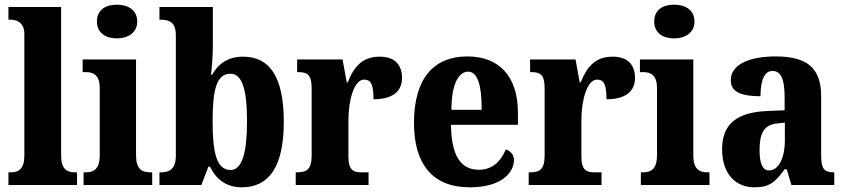

<svg xmlns="http://www.w3.org/2000/svg" viewBox="-20 -790 3608 820"><path d="M16 0H309V-54H299C265 -54 241 -69 241 -126V-760H16V-706H27C44 -706 84 -698 84 -646V-126C84 -69 60 -54 27 -54H16Z M479 -626C526 -626 566 -650 566 -698C566 -748 526 -770 479 -770C431 -770 394 -748 394 -698C394 -650 431 -626 479 -626ZM337 0H630V-54H620C586 -54 561 -69 561 -126V-536H333V-482H348C381 -482 406 -467 406 -414V-127C406 -70 382 -54 347 -54H337Z M1012 10C1128 10 1192 -76 1192 -270C1192 -463 1131 -548 1018 -548C951 -548 911 -515 886 -471H881C885 -501 889 -554 889 -591V-760H661V-706H665C702 -706 731 -696 731 -639V-125C731 -63 698 -54 667 -54H661V0H840L870 -78H877C902 -26 945 10 1012 10ZM965 -64C905 -64 888 -138 888 -271C888 -408 905 -475 964 -475C1014 -475 1035 -409 1035 -272C1035 -138 1014 -64 965 -64Z M1243 0H1554V-54H1524C1491 -54 1468 -62 1468 -121V-276C1468 -359 1491 -450 1535 -450C1568 -450 1575 -421 1575 -366C1649 -366 1697 -394 1697 -457C1697 -510 1669 -548 1602 -548C1533 -548 1494 -512 1465 -438H1461L1443 -536H1249V-482H1253C1291 -482 1311 -473 1311 -414V-126C1311 -63 1287 -54 1247 -54H1243Z M1986 10C2122 10 2175 -53 2175 -107C2175 -130 2159 -146 2140 -152C2120 -103 2085 -65 2025 -65C1948 -65 1908 -124 1906 -257H2192V-308C2192 -466 2110 -549 1976 -549C1831 -549 1748 -453 1748 -265C1748 -91 1826 10 1986 10ZM2037 -321H1908C1908 -427 1937 -484 1980 -484C2020 -484 2038 -423 2037 -321Z M2238 0H2549V-54H2519C2486 -54 2463 -62 2463 -121V-276C2463 -359 2486 -450 2530 -450C2563 -450 2570 -421 2570 -366C2644 -366 2692 -394 2692 -457C2692 -510 2664 -548 2597 -548C2528 -548 2489 -512 2460 -438H2456L2438 -536H2244V-482H2248C2286 -482 2306 -473 2306 -414V-126C2306 -63 2282 -54 2242 -54H2238Z M2859 -626C2906 -626 2946 -650 2946 -698C2946 -748 2906 -770 2859 -770C2811 -770 2774 -748 2774 -698C2774 -650 2811 -626 2859 -626ZM2717 0H3010V-54H3000C2966 -54 2941 -69 2941 -126V-536H2713V-482H2728C2761 -482 2786 -467 2786 -414V-127C2786 -70 2762 -54 2727 -54H2717Z M3202 10C3267 10 3292 -13 3331 -67H3340L3360 0H3543V-54H3540C3500 -54 3487 -70 3487 -125V-379C3487 -504 3422 -549 3292 -549C3187 -549 3101 -518 3101 -447C3101 -399 3142 -379 3228 -379C3228 -448 3245 -487 3279 -487C3317 -487 3331 -449 3331 -374V-319L3259 -316C3129 -311 3064 -262 3064 -153C3064 -42 3126 10 3202 10ZM3264 -62C3236 -62 3224 -94 3224 -149C3224 -221 3242 -257 3300 -263L3332 -266V-191C3332 -114 3305 -62 3264 -62Z"/></svg>

Font: Noto Serif Devanagari Condensed ExtraBold
Style: Regular
Weight: 800
Width: 3
Designer: Universal Thirst, Indian Type Foundry and the Monotype Design Team
Foundry: Monotype Imaging Inc.
Version: Version 2.004